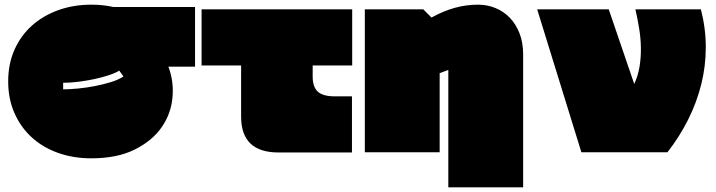

<svg xmlns="http://www.w3.org/2000/svg" viewBox="-20 -607 3063 821"><path d="M15 -259Q15 -334 42 -394.5Q69 -455 116.5 -497.5Q164 -540 229 -563.5Q294 -587 370 -587Q422 -587 465 -577H814V-322H700Q724 -259 717.5 -189.5Q711 -120 671 -62.5Q631 -5 556 32.5Q481 70 370 70Q294 70 229 47Q164 24 116.5 -19Q69 -62 42 -123Q15 -184 15 -259ZM508 -280 490 -305Q472 -294 442.5 -284.5Q413 -275 379.5 -268Q346 -261 312 -257Q278 -253 250 -253V-225Q278 -225 314 -228.5Q350 -232 386 -239Q422 -246 454.5 -256Q487 -266 508 -280Z M842 -567H1486V-327H1317V-280Q1317 -235 1339 -215Q1361 -195 1412 -195H1485V45H1171Q1011 45 1011 -108V-327H842Z M1790 -567 1825 -532Q1876 -560 1924.5 -573.5Q1973 -587 2024 -587Q2064 -587 2099 -572.5Q2134 -558 2160 -531Q2186 -504 2201.5 -464.5Q2217 -425 2217 -374V194H1897V-308L1860 -294V44H1540V-567Z M2697 -567H2977Q2998 -486 2998 -405Q2998 -324 2978.5 -246Q2959 -168 2922 -94.5Q2885 -21 2834 44H2466L2277 -567H2583L2692 -248Q2708 -282 2714.5 -321Q2721 -360 2720.5 -401.5Q2720 -443 2713 -485.5Q2706 -528 2697 -567Z"/></svg>

Font: ChangwonDangamAsac Bold
Style: Regular
Weight: 700
Designer: Choi Chi-young, Lee Youngbeen, Kim Jungjin, Yoon Jihee, Han Dohee
Foundry: YoonDesign Inc.
Version: Version 1.010;Build 20210623